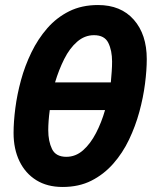

<svg xmlns="http://www.w3.org/2000/svg" viewBox="-20 -729 604 764"><path d="M229 15Q168 15 124.5 -12Q81 -39 57.5 -87.5Q34 -136 34 -200Q34 -244 41 -298.5Q48 -353 63.5 -410Q79 -467 105 -520.5Q131 -574 168 -616.5Q205 -659 255 -684Q305 -709 370 -709Q461 -709 512.5 -650.5Q564 -592 564 -494Q564 -450 557 -395.5Q550 -341 534.5 -284Q519 -227 493.5 -173.5Q468 -120 430.5 -77.5Q393 -35 343.5 -10Q294 15 229 15ZM244 -105Q281 -105 310.5 -131Q340 -157 362 -199.5Q384 -242 398 -291H178Q175 -269 173.5 -248.5Q172 -228 172 -211Q172 -167 187 -136Q202 -105 244 -105ZM199 -401H421Q423 -423 424.5 -444Q426 -465 426 -484Q426 -528 411 -558.5Q396 -589 354 -589Q317 -589 287 -563Q257 -537 235.5 -494Q214 -451 199 -401Z"/></svg>

Font: Ubuntu Sans Mono
Style: Italic
Weight: 400
Italic angle: -13.5°
Monospace: yes
Designer: Dalton Maag Ltd
Foundry: Dalton Maag Ltd
Version: Version 1.006